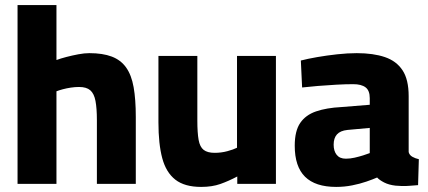

<svg xmlns="http://www.w3.org/2000/svg" viewBox="-20 -723 1684 755"><path d="M49 0V-703H202V-487Q218 -493 241 -499Q264 -505 288 -509.5Q312 -514 331 -514Q384 -514 419.5 -500.5Q455 -487 476 -457.5Q497 -428 505.5 -380Q514 -332 514 -263V0H361V-250Q361 -297 355.5 -326Q350 -355 335 -368Q320 -381 291 -381Q275 -381 258.5 -378.5Q242 -376 227 -372Q212 -368 202 -364V0Z M771 12Q706 12 669.5 -16.5Q633 -45 618 -101Q603 -157 603 -242V-503H756V-249Q756 -201 761 -173Q766 -145 781 -133.5Q796 -122 824 -122Q850 -122 874 -128.5Q898 -135 912 -142V-503H1065V0H913V-29Q879 -11 846.5 0.5Q814 12 771 12Z M1302 12Q1220 12 1179.5 -28Q1139 -68 1139 -150Q1139 -208 1160.5 -239.5Q1182 -271 1223 -285Q1264 -299 1322 -302L1434 -311V-337Q1434 -367 1417.5 -379.5Q1401 -392 1369 -392Q1340 -392 1303 -390Q1266 -388 1230 -385Q1194 -382 1168 -379L1163 -485Q1190 -492 1227.5 -498.5Q1265 -505 1306 -509.5Q1347 -514 1383 -514Q1448 -514 1493.5 -498.5Q1539 -483 1563 -446.5Q1587 -410 1587 -345V-125Q1590 -113 1601.5 -106.5Q1613 -100 1627 -97L1624 5Q1609 6 1592 7.5Q1575 9 1560 8.5Q1545 8 1535 7Q1509 4 1490.5 -5.5Q1472 -15 1463 -25Q1447 -18 1421 -9Q1395 0 1364.5 6Q1334 12 1302 12ZM1340 -99Q1357 -99 1374.5 -103Q1392 -107 1408 -112Q1424 -117 1434 -121V-220L1346 -212Q1318 -209 1305 -194.5Q1292 -180 1292 -154Q1292 -129 1304 -114Q1316 -99 1340 -99Z"/></svg>

Font: Cairo Play ExtraBold
Style: Regular
Weight: 800
Version: Version 3.119